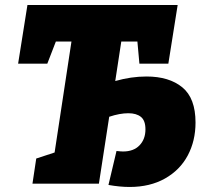

<svg xmlns="http://www.w3.org/2000/svg" viewBox="-20 -730 821 763"><path d="M757 -243Q757 -170 726 -112Q695 -54 635.5 -20.5Q576 13 495 13Q457 13 411 5L443 -130Q461 -128 469 -128Q511 -128 534.5 -152.5Q558 -177 558 -216Q558 -251 540 -265.5Q522 -280 490 -280Q456 -280 414 -266L373 0H109L124 -100L197 -124L264 -565H202L168 -477H52L89 -710H686L649 -477H534L526 -565H462L438 -408Q501 -426 562 -426Q652 -426 704.5 -383Q757 -340 757 -243Z"/></svg>

Font: Bitter Pro Black
Style: Italic
Weight: 900
Italic angle: -9°
Designer: Sol Matas, and Bitter project Authors
Foundry: Sol Matas
Version: Version 1.010